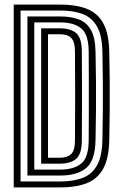

<svg xmlns="http://www.w3.org/2000/svg" viewBox="-20 -820 532 840"><path d="M40 0V-800H243Q312.5 -800 359.8 -781.5Q407 -763 431.6 -718.4Q456.2 -673.8 458 -595Q459.5 -525.8 460 -463.2Q460.5 -400.8 460 -338.1Q459.5 -275.5 458 -206Q456.2 -126.2 431.2 -81.4Q406.2 -36.5 359 -18.2Q311.8 0 243 0ZM70 -26H243Q301.2 -26 342 -41.8Q382.8 -57.5 404.6 -96.8Q426.5 -136 428 -206.5Q429.5 -276.2 430 -338.5Q430.5 -400.8 430 -463Q429.5 -525.2 428 -594.5Q426.5 -665.5 404.2 -704.5Q382 -743.5 341.1 -758.8Q300.2 -774 243 -774H70ZM100 -52V-748H243Q291 -748 325.1 -735Q359.2 -722 378 -688.5Q396.8 -655 398 -593.8Q399.5 -524 400 -462Q400.5 -400 400 -338.2Q399.5 -276.5 398 -207.2Q396.2 -117 356.6 -84.5Q317 -52 243 -52ZM130 -78H243Q301.8 -78 334.6 -103.9Q367.5 -129.8 368 -206Q368.5 -275.8 368.6 -338.1Q368.8 -400.5 368.6 -463Q368.5 -525.5 368 -595Q367.5 -668.5 335.9 -695.2Q304.2 -722 243 -722H130ZM160 -104V-696H243Q289.2 -696 313.5 -674.9Q337.8 -653.8 338 -595Q338.5 -525.8 338.6 -463.2Q338.8 -400.8 338.6 -338.1Q338.5 -275.5 338 -206Q337.8 -146 313.1 -125Q288.5 -104 243 -104ZM190 -130H243Q273.8 -130 290.8 -145.5Q307.8 -161 308 -206Q308.8 -309.5 308.8 -400.1Q308.8 -490.8 308 -595Q307.8 -636.8 292.1 -653.4Q276.5 -670 243 -670H190Z"/></svg>

Font: Big Shoulders Inline Display Black
Style: Regular
Weight: 900
Designer: Patric King
Foundry: XO Type Co
Version: Version 1.000